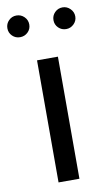

<svg xmlns="http://www.w3.org/2000/svg" viewBox="-125 -770 460 813"><g transform="rotate(-10 105.0 -363.5)"><path d="M59.1 0V-524.9H148.9V0ZM-27.3 -647.2Q-41 -660.6 -41 -680.2Q-41 -699.7 -27.3 -713.4Q-13.7 -727.1 5.9 -727.1Q25.4 -727.1 39.3 -713.4Q53.2 -699.7 53.2 -680.2Q53.2 -660.6 39.3 -647.2Q25.4 -633.8 5.9 -633.8Q-13.7 -633.8 -27.3 -647.2ZM204.1 -727.1Q223.1 -727.1 237.1 -713.1Q251 -699.2 251 -680.2Q251 -661.1 237.1 -647.5Q223.1 -633.8 204.1 -633.8Q184.6 -633.8 170.9 -647.2Q157.2 -660.6 157.2 -680.2Q157.2 -699.7 170.9 -713.4Q184.6 -727.1 204.1 -727.1Z"/></g></svg>

Font: Lumene Sans Expanded
Style: Regular
Weight: 400
Width: 7
Designer: Deni Anggara
Version: Version 1.003;Glyphs 3.1.2 (3151)